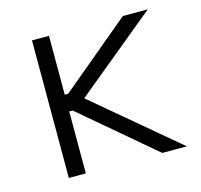

<svg xmlns="http://www.w3.org/2000/svg" viewBox="-78 -570 684 655"><g transform="rotate(-15 263.5 -243.0)"><path d="M88 0V-486H148V-278H160L409 -486H497L209 -249L505 0H418L160 -219H148V0Z"/></g></svg>

Font: Space Grotesk Light
Style: Regular
Weight: 300
Designer: Florian Karsten
Foundry: Florian Karsten
Version: Version 2.000